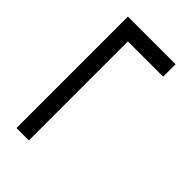

<svg xmlns="http://www.w3.org/2000/svg" viewBox="-19 -634 658 658"><g transform="rotate(-45 310.0 -304.5)"><path d="M520 -189V-359.9H40V-419.9H580.1V-189Z"/></g></svg>

Font: BabelStone Ogham Pictish
Style: Italic
Weight: 400
Italic angle: -30°
Designer: Andrew West
Foundry: BabelStone
Version: Version 1.02 March 14, 2022